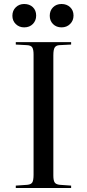

<svg xmlns="http://www.w3.org/2000/svg" viewBox="-20 -941 435 961"><path d="M59 0V-12L117 -16Q136 -18 142 -28.5Q148 -39 148 -67V-668Q148 -693 141.5 -703.5Q135 -714 115 -715L59 -718V-730H336V-718L277 -715Q261 -714 254 -703.5Q247 -693 247 -664V-63Q247 -38 253.5 -28Q260 -18 279 -16L336 -12V0ZM288 -804Q262 -804 245.5 -820.5Q229 -837 229 -862Q229 -888 245.5 -904.5Q262 -921 288 -921Q314 -921 331 -905Q348 -889 348 -863Q348 -838 331 -821Q314 -804 288 -804ZM101 -804Q76 -804 59 -820.5Q42 -837 42 -862Q42 -888 59 -904.5Q76 -921 101 -921Q128 -921 144.5 -905Q161 -889 161 -863Q161 -838 144.5 -821Q128 -804 101 -804Z"/></svg>

Font: Literata 72pt
Style: Regular
Weight: 400
Designer: Latin by Veronika Burian and Jose Scaglione. Greek by Irene Vlachou. Cyrillic by Vera Evstafieva.
Foundry: TypeTogether
Version: Version 3.002